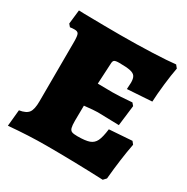

<svg xmlns="http://www.w3.org/2000/svg" viewBox="-154 -792 911 936"><g transform="rotate(30 301.5 -324.5)"><path d="M588 -215Q571 -127 560 -9L545 7Q377 0 224 0Q126 0 13 10L22 -82Q60 -88 73.5 -106.5Q87 -125 87 -170L88 -505Q88 -538 83 -548.5Q78 -559 61 -559Q47 -559 35 -557L23 -571L32 -650Q52 -650 63 -649Q185 -647 265 -647Q359 -647 445.5 -650.5Q532 -654 574 -659L587 -643Q579 -602 572.5 -545Q566 -488 564 -444L426 -435L428 -472Q428 -495 420.5 -506.5Q413 -518 392.5 -522.5Q372 -527 330 -527Q309 -527 302.5 -522Q296 -517 296 -500L290 -387L372 -386Q412 -386 482 -392L494 -378L480 -263Q384 -266 360 -266Q339 -266 285 -260L284 -175Q284 -148 287.5 -135.5Q291 -123 300.5 -119Q310 -115 332 -115Q377 -115 399 -123Q421 -131 431.5 -152.5Q442 -174 448 -221L576 -230Z"/></g></svg>

Font: Alegreya SC Black
Style: Regular
Weight: 900
Designer: Juan Pablo del Peral
Foundry: Huerta Tipografica
Version: Version 2.007; ttfautohint (v1.6)